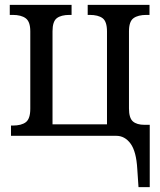

<svg xmlns="http://www.w3.org/2000/svg" viewBox="-20 -556 655 786"><path d="M542 136Q538 64 514.5 32Q491 0 456 0H25V-42H32Q68 -42 86 -56Q104 -70 104 -111V-428Q104 -467 85.5 -481Q67 -495 32 -495H20V-536H273V-495H265Q230 -495 212.5 -481.5Q195 -468 195 -428V-47H418V-427Q418 -468 400 -481.5Q382 -495 347 -495H339V-536H592V-495H580Q545 -495 526.5 -481.5Q508 -468 508 -428V-112Q508 -73 524 -59Q540 -45 572 -45H593V210H547Z"/></svg>

Font: Noto Serif Narrow
Style: Regular
Weight: 400
Width: 4
Designer: Monotype Design Team
Foundry: Monotype Imaging Inc.
Version: Version 1.001